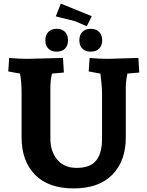

<svg xmlns="http://www.w3.org/2000/svg" viewBox="-20 -1032 819 1067"><path d="M749 -710 754 -629 688 -623Q679 -581 679 -542V-268Q679 -137 604 -61Q529 15 389 15Q249 15 174.5 -61Q100 -137 100 -268V-512Q100 -581 91 -623L26 -635L31 -710Q84 -705 131 -705L330 -710L335 -629L269 -623Q260 -590 260 -542V-260Q260 -190 298.5 -144.5Q337 -99 406 -99Q482 -99 514.5 -140Q547 -181 547 -260V-512Q547 -556 538 -623L473 -635L478 -710Q531 -705 578 -705ZM318 -1012 490 -942 462 -886 398 -914 290 -941ZM295 -872Q325 -872 341.5 -854.5Q358 -837 358 -808Q358 -779 341.5 -762Q325 -745 295 -745Q265 -745 248.5 -762Q232 -779 232 -808Q232 -838 249 -855Q266 -872 295 -872ZM484 -872Q514 -872 531 -854.5Q548 -837 548 -808Q548 -779 531 -762Q514 -745 484 -745Q454 -745 437.5 -762Q421 -779 421 -808Q421 -838 438 -855Q455 -872 484 -872Z"/></svg>

Font: Andada
Style: Bold
Weight: 700
Designer: Carolina Giovagnoli
Foundry: Carolina Giovagnoli
Version: Version 1.003